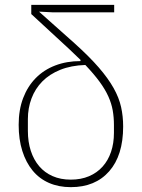

<svg xmlns="http://www.w3.org/2000/svg" viewBox="-20 -760 585 792"><path d="M200 -709 142 -712V-711L288 -581Q349 -526 387.5 -481.5Q426 -437 448.5 -397Q471 -357 479.5 -318.5Q488 -280 488 -238Q488 -119 430.5 -53.5Q373 12 272 12Q222 12 182 -5.5Q142 -23 114.5 -56.5Q87 -90 72 -137.5Q57 -185 57 -245Q57 -307 75.5 -355.5Q94 -404 127.5 -438Q161 -472 208 -490Q255 -508 312 -508V-513L265 -558L109 -702V-740H451V-709ZM450 -244Q450 -276 445 -304.5Q440 -333 427 -362Q414 -391 391 -422.5Q368 -454 332 -492Q273 -490 228.5 -472Q184 -454 154.5 -424Q125 -394 110 -354Q95 -314 95 -269V-220Q95 -175 107 -138Q119 -101 141.5 -74.5Q164 -48 197 -33.5Q230 -19 272 -19Q314 -19 347 -33Q380 -47 403 -72.5Q426 -98 438 -133.5Q450 -169 450 -212Z"/></svg>

Font: IBM Plex Sans ExtLt
Style: Regular
Weight: 200
Designer: Mike Abbink, Paul van der Laan, Pieter van Rosmalen
Foundry: Bold Monday
Version: Version 3.005